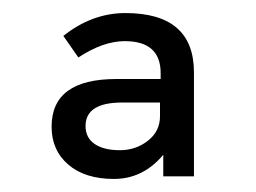

<svg xmlns="http://www.w3.org/2000/svg" viewBox="-20 -736 392 294"><path d="M277 -466H230V-499Q199 -462 154.5 -462Q110 -462 84.5 -484Q59 -506 59 -542Q59 -615 158 -615H226V-624Q226 -673 171 -673Q138 -673 100 -648L77 -681Q121 -716 172 -716Q277 -716 277 -625ZM225 -558V-579H167Q111 -579 111 -543Q111 -525 125 -515.5Q139 -506 163.5 -506Q188 -506 206.5 -520.5Q225 -535 225 -558Z"/></svg>

Font: Myanmar Khyay
Style: Regular
Weight: 400
Designer: Danh Hong
Foundry: Google Inc.
Version: Version 1.10 March 4, 2015